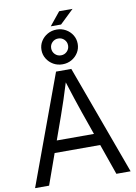

<svg xmlns="http://www.w3.org/2000/svg" viewBox="-115 -1185 892 1257"><g transform="rotate(-10 331.0 -556.5)"><path d="M13.2 0 280.8 -727.5H382.3L648.4 0H553.7L400.4 -437Q385.7 -479.5 366.9 -536.4Q348.1 -593.3 319.3 -684.6H343.3Q314.9 -592.8 296.1 -535.9Q277.3 -479 262.2 -437L106.4 0ZM150.4 -204.1V-282.7H510.7V-204.1ZM298.3 -1025.4 369.6 -1113.3H458.5L366.7 -1025.4ZM332 -767.1Q298.3 -767.1 271.2 -782.7Q244.1 -798.3 227.8 -824.7Q211.4 -851.1 211.4 -882.8Q211.4 -914.6 227.5 -940.7Q243.7 -966.8 271 -982.4Q298.3 -998 332 -998Q365.2 -998 392.6 -982.4Q419.9 -966.8 436 -940.7Q452.1 -914.6 452.1 -882.3Q452.1 -850.6 436 -824.5Q419.9 -798.3 392.6 -782.7Q365.2 -767.1 332 -767.1ZM332 -826.7Q355.5 -826.7 371.8 -843Q388.2 -859.4 388.2 -882.8Q388.2 -906.2 371.8 -922.4Q355.5 -938.5 332 -938.5Q308.6 -938.5 292.2 -922.4Q275.9 -906.2 275.9 -882.8Q275.9 -859.4 292.2 -843Q308.6 -826.7 332 -826.7Z"/></g></svg>

Font: Inter 28pt
Style: Regular
Weight: 400
Designer: Rasmus Andersson
Foundry: rsms
Version: Version 4.001;git-66647c0bb